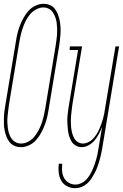

<svg xmlns="http://www.w3.org/2000/svg" viewBox="-26 -763 646 1006"><path d="M84 8Q66 8 50.5 1.5Q35 -5 24.5 -18Q14 -31 8 -46.5Q2 -62 -1.5 -78.5Q-5 -95 -5.5 -112.5Q-6 -130 -5.5 -147.5Q-5 -165 -2.5 -182.5Q0 -200 3 -218L57 -544Q60 -565 65 -586Q70 -607 78 -628Q86 -649 97 -669Q108 -689 123 -706Q138 -723 159.5 -733Q181 -743 202 -743Q220 -743 235.5 -736.5Q251 -730 261 -717Q271 -704 277 -688.5Q283 -673 286.5 -656.5Q290 -640 291 -622.5Q292 -605 291 -587.5Q290 -570 288 -552.5Q286 -535 283 -517L229 -191Q226 -170 221 -149Q216 -128 208 -107Q200 -86 189 -66Q178 -46 163 -29Q148 -12 126.5 -2Q105 8 84 8ZM85 -11Q104 -11 122.5 -21Q141 -31 154 -47Q167 -63 176.5 -81Q186 -99 192.5 -118Q199 -137 203.5 -156Q208 -175 211 -194L265 -520Q267 -536 269.5 -551.5Q272 -567 273 -582.5Q274 -598 273.5 -613Q273 -628 271 -643Q269 -658 264 -672Q259 -686 251 -698Q243 -710 230 -717Q217 -724 202 -724Q183 -724 164 -714Q145 -704 131.5 -688Q118 -672 109 -654Q100 -636 93.5 -617Q87 -598 82.5 -579Q78 -560 75 -541L21 -215Q19 -199 17 -183.5Q15 -168 13.5 -152.5Q12 -137 12.5 -122Q13 -107 15 -92Q17 -77 21.5 -63Q26 -49 34.5 -37Q43 -25 56 -18Q69 -11 85 -11ZM368 223Q345 223 325 212.5Q305 202 294.5 183Q284 164 281.5 141Q279 118 282 95H300Q298 115 299.5 134Q301 153 309.5 169Q318 185 334 194.5Q350 204 370 204Q384 204 398.5 197.5Q413 191 424 180Q435 169 443 156Q451 143 457.5 129Q464 115 469 101Q474 87 478 72.5Q482 58 485 44Q488 30 490 15L509 -98Q502 -80 492.5 -62Q483 -44 470.5 -28.5Q458 -13 439.5 -2.5Q421 8 402 8Q385 8 370.5 -0.5Q356 -9 348 -23Q340 -37 335.5 -53Q331 -69 329.5 -85.5Q328 -102 327 -119.5Q326 -137 327.5 -154Q329 -171 331.5 -188.5Q334 -206 337 -223L383 -501H339L340 -520H404L354 -220Q352 -205 350 -189.5Q348 -174 346.5 -158.5Q345 -143 345 -127.5Q345 -112 346.5 -97Q348 -82 351.5 -68Q355 -54 361.5 -41Q368 -28 380.5 -19.5Q393 -11 408 -11Q422 -11 436 -17.5Q450 -24 460.5 -35Q471 -46 479.5 -59Q488 -72 494 -86Q500 -100 505 -113.5Q510 -127 514 -141.5Q518 -156 520.5 -170Q523 -184 525 -198L579 -520H598L509 18Q506 34 502.5 50Q499 66 494 82Q489 98 483.5 113.5Q478 129 470 144Q462 159 452.5 173.5Q443 188 429.5 199.5Q416 211 400 217Q384 223 368 223Z"/></svg>

Font: Iosevka HT Thin Extended
Style: Italic
Weight: 100
Width: 7
Italic angle: -9°
Monospace: yes
Designer: Belleve Invis
Foundry: Belleve Invis
Version: Version 32.3.0; ttfautohint (v1.8.4)